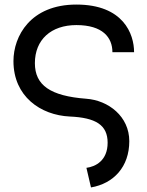

<svg xmlns="http://www.w3.org/2000/svg" viewBox="-20 -544 644 842"><path d="M473 -315H568C568 -395 521 -524 315 -524C114 -524 39 -386 39 -276C39 -121 158 -39 286 -33C400 -28 452 4 452 82C452 160 399 187 359 192L379 278C478 261 547 188 547 75C547 -33 456 -104 358 -111C201 -123 133 -170 133 -267C133 -370 204 -434 315 -434C430 -434 473 -380 473 -315Z"/></svg>

Font: Hibana 45 SubMedium
Style: Regular
Weight: 500
Width: 6
Designer: pygmalion
Foundry: ybstudio
Version: Version 2021.007;FEAKit 1.0